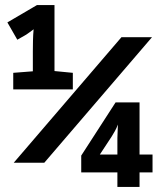

<svg xmlns="http://www.w3.org/2000/svg" viewBox="-20 -734 640 754"><path d="M32 -383V-448L109 -454V-532Q109 -550 109.5 -574Q110 -598 112 -619Q104 -613 96.5 -607.5Q89 -602 83 -598L48 -578L9 -646L125 -714H194V-455L266 -448V-383ZM34 -95 457 -588H577L154 -95ZM441 0V-57H299V-123L434 -332H528V-127H579V-57H528V0ZM372 -127H441V-192Q441 -207 442 -219Q443 -231 443 -245Q438 -231 430.5 -218Q423 -205 418 -197Z"/></svg>

Font: Noto Sans Mono ExtraBold
Style: Regular
Weight: 800
Designer: Monotype Design Team
Foundry: Monotype Imaging Inc.
Version: Version 2.014